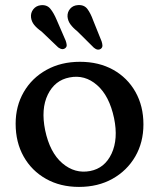

<svg xmlns="http://www.w3.org/2000/svg" viewBox="-20 -723 626 755"><path d="M294.5 -480Q368.5 -480 424.8 -448.8Q481 -417.5 512.5 -361.8Q544 -306 544 -234Q544 -163 511.8 -107.5Q479.5 -52 422.5 -20Q365.5 12 290.5 12Q217 12 160.8 -19.8Q104.5 -51.5 73 -107.5Q41.5 -163.5 41.5 -236.5Q41.5 -306 73.5 -361.2Q105.5 -416.5 162.8 -448.2Q220 -480 294.5 -480ZM334.5 -50.5Q392 -61.5 418.8 -119Q445.5 -176.5 428.5 -258.5Q410 -346 361.8 -388.2Q313.5 -430.5 253.5 -418.5Q195.5 -407.5 168 -351Q140.5 -294.5 157.5 -211Q176 -123 225.2 -81Q274.5 -39 334.5 -50.5ZM346.5 -642.5 379.5 -560.5Q382.5 -551.5 382.8 -544Q383 -536.5 377 -531.5Q364.5 -522.5 349 -535.5L284.5 -599.5Q266.5 -614 256.8 -627.5Q247 -641 245.5 -657.5Q244.5 -675.5 256 -688.8Q267.5 -702 287 -703Q311 -704.5 323.8 -687.5Q336.5 -670.5 346.5 -642.5ZM203 -644.5 238.5 -562.5Q241.5 -554 242.2 -546.5Q243 -539 237 -534Q225.5 -524.5 209 -536.5L143.5 -599Q125 -612 114.5 -625Q104 -638 102 -654.5Q100 -672.5 111 -686.5Q122 -700.5 140.5 -702.5Q164.5 -705 178 -688.5Q191.5 -672 203 -644.5Z"/></svg>

Font: Fraunces 9pt SuperSoft
Style: Regular
Weight: 400
Version: Version 1.000;[b76b70a41]